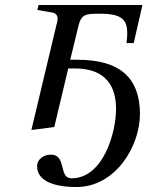

<svg xmlns="http://www.w3.org/2000/svg" viewBox="-20 -510 615 771"><path d="M106 12 198 0 254 -235H281C433 -235 446 -127 446 -72C446 20 396 206 267 206C214 206 249 111 184 111C157 111 129 128 129 158C129 209 182 241 287 241C444 241 542 77 542 -52C542 -194 465 -270 292 -270H262L294 -402C306 -453 322 -455 381 -455C483 -455 499 -424 488 -337H517L552 -490H135L130 -470L188 -460C202 -458 216 -449 210 -424Z"/></svg>

Font: Heuristica
Style: Italic
Weight: 400
Italic angle: -13°
Version: Version 1.0.1